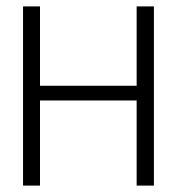

<svg xmlns="http://www.w3.org/2000/svg" viewBox="-20 -590 551 600"><path d="M52 -10H105V-276H407V-10H461V-570H407V-322H105V-570H52Z"/></svg>

Font: Charger Sport
Style: ExLitExt
Weight: 200
Designer: Jasper
Foundry: Cannot Into Space Fonts
Version: Version 1.1